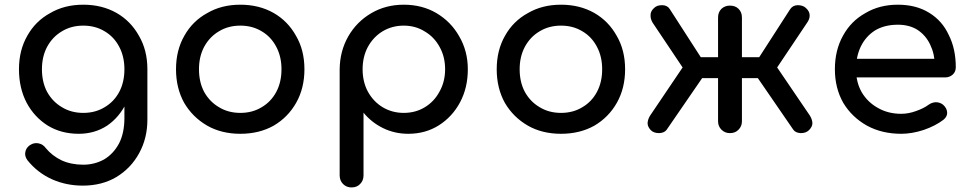

<svg xmlns="http://www.w3.org/2000/svg" viewBox="-20 -571 4167 825"><path d="M318.4 3.9Q243.2 3.9 185.5 -31.2Q127.9 -67.4 94.7 -128.9Q61.5 -192.4 61.5 -273.4Q61.5 -355.5 97.7 -418Q132.8 -480.5 195.3 -514.6Q256.8 -550.8 337.9 -550.8Q418 -550.8 480.5 -515.6Q542 -480.5 577.1 -417Q613.3 -355.5 613.3 -273.4Q593.8 -273.4 553.7 -273.4Q553.7 -192.4 523.4 -129.9Q493.2 -67.4 440.4 -31.2Q386.7 3.9 318.4 3.9ZM335.9 226.6Q264.6 226.6 203.1 199.2Q140.6 170.9 97.7 117.2Q85 99.6 88.9 82Q91.8 64.5 108.4 52.7Q126 41 145.5 44.9Q165 48.8 176.8 65.4Q204.1 98.6 245.1 118.2Q286.1 136.7 337.9 136.7Q385.7 136.7 426.8 114.3Q466.8 90.8 491.2 45.9Q514.6 1 514.6 -64.5Q514.6 -111.3 514.6 -206.1Q523.4 -227.5 547.9 -293.9Q564.5 -289.1 613.3 -273.4Q613.3 -218.8 613.3 -56.6Q613.3 22.5 578.1 86.9Q543 151.4 480.5 189.5Q418 226.6 335.9 226.6ZM337.9 -85.9Q389.6 -85.9 429.7 -110.4Q469.7 -133.8 492.2 -175.8Q514.6 -217.8 514.6 -273.4Q514.6 -328.1 492.2 -370.1Q469.7 -413.1 429.7 -436.5Q389.6 -460.9 337.9 -460.9Q286.1 -460.9 246.1 -436.5Q206.1 -413.1 182.6 -370.1Q160.2 -328.1 160.2 -273.4Q160.2 -217.8 182.6 -175.8Q206.1 -133.8 246.1 -110.4Q286.1 -85.9 337.9 -85.9Z M1012.7 3.9Q931.6 3.9 870.1 -31.2Q807.6 -67.4 771.5 -128.9Q736.3 -192.4 736.3 -273.4Q736.3 -355.5 772.5 -418Q807.6 -480.5 870.1 -514.6Q931.6 -550.8 1012.7 -550.8Q1092.8 -550.8 1155.3 -515.6Q1216.8 -480.5 1252 -417Q1288.1 -355.5 1288.1 -273.4Q1288.1 -192.4 1252.9 -129.9Q1217.8 -67.4 1156.2 -31.2Q1093.8 3.9 1012.7 3.9ZM1012.7 -85.9Q1064.5 -85.9 1104.5 -110.4Q1144.5 -133.8 1167 -175.8Q1189.5 -217.8 1189.5 -273.4Q1189.5 -328.1 1167 -370.1Q1144.5 -413.1 1104.5 -436.5Q1064.5 -460.9 1012.7 -460.9Q960.9 -460.9 920.9 -436.5Q880.9 -413.1 857.4 -370.1Q835 -328.1 835 -273.4Q835 -217.8 857.4 -175.8Q880.9 -133.8 920.9 -110.4Q960.9 -85.9 1012.7 -85.9Z M1490.2 234.4Q1468.8 234.4 1454.1 219.7Q1439.5 205.1 1439.5 182.6Q1439.5 31.2 1439.5 -273.4Q1440.4 -351.6 1476.6 -415Q1512.7 -477.5 1574.2 -513.7Q1636.7 -550.8 1714.8 -550.8Q1793.9 -550.8 1855.5 -514.6Q1918 -477.5 1953.1 -415Q1990.2 -351.6 1990.2 -273.4Q1990.2 -194.3 1957 -131.8Q1923.8 -69.3 1865.2 -32.2Q1807.6 3.9 1734.4 3.9Q1675.8 3.9 1626 -20.5Q1576.2 -44.9 1542 -86.9Q1542 2.9 1542 182.6Q1542 205.1 1527.3 219.7Q1513.7 234.4 1490.2 234.4ZM1714.8 -85.9Q1765.6 -85.9 1805.7 -110.4Q1845.7 -134.8 1868.2 -176.8Q1892.6 -219.7 1892.6 -273.4Q1892.6 -327.1 1869.1 -369.1Q1845.7 -412.1 1805.7 -435.5Q1765.6 -460.9 1714.8 -460.9Q1665 -460.9 1624 -436.5Q1584 -412.1 1560.5 -369.1Q1538.1 -327.1 1538.1 -273.4Q1538.1 -219.7 1560.5 -177.7Q1584 -134.8 1624 -110.4Q1665 -85.9 1714.8 -85.9Z M2390.6 3.9Q2309.6 3.9 2248 -31.2Q2185.5 -67.4 2149.4 -128.9Q2114.3 -192.4 2114.3 -273.4Q2114.3 -355.5 2150.4 -418Q2185.5 -480.5 2248 -514.6Q2309.6 -550.8 2390.6 -550.8Q2470.7 -550.8 2533.2 -515.6Q2594.7 -480.5 2629.9 -417Q2666 -355.5 2666 -273.4Q2666 -192.4 2630.9 -129.9Q2595.7 -67.4 2534.2 -31.2Q2471.7 3.9 2390.6 3.9ZM2390.6 -85.9Q2442.4 -85.9 2482.4 -110.4Q2522.5 -133.8 2544.9 -175.8Q2567.4 -217.8 2567.4 -273.4Q2567.4 -328.1 2544.9 -370.1Q2522.5 -413.1 2482.4 -436.5Q2442.4 -460.9 2390.6 -460.9Q2338.9 -460.9 2298.8 -436.5Q2258.8 -413.1 2235.4 -370.1Q2212.9 -328.1 2212.9 -273.4Q2212.9 -217.8 2235.4 -175.8Q2258.8 -133.8 2298.8 -110.4Q2338.9 -85.9 2390.6 -85.9Z M3116.2 1Q3094.7 1 3080.1 -13.7Q3065.4 -28.3 3065.4 -49.8Q3065.4 -111.3 3065.4 -235.4Q3048.8 -235.4 2997.1 -235.4Q2959 -179.7 2844.7 -13.7Q2835 0 2812.5 1Q2789.1 1 2776.4 -11.7Q2762.7 -26.4 2762.7 -41Q2762.7 -42 2762.7 -43Q2763.7 -58.6 2773.4 -74.2Q2820.3 -142.6 2913.1 -281.2Q2880.9 -329.1 2784.2 -473.6Q2774.4 -490.2 2775.4 -506.8Q2775.4 -523.4 2791 -537.1Q2802.7 -548.8 2825.2 -548.8Q2825.2 -548.8 2826.2 -548.8Q2848.6 -547.9 2858.4 -531.2Q2903.3 -461.9 2991.2 -325.2Q3009.8 -325.2 3065.4 -325.2Q3065.4 -368.2 3065.4 -496.1Q3065.4 -518.6 3080.1 -533.2Q3094.7 -546.9 3116.2 -546.9Q3139.6 -546.9 3153.3 -533.2Q3168 -518.6 3168 -496.1Q3168 -439.5 3168 -325.2Q3186.5 -325.2 3242.2 -325.2Q3275.4 -377 3375 -531.2Q3385.7 -547.9 3407.2 -548.8Q3429.7 -548.8 3442.4 -537.1Q3458 -523.4 3459 -506.8Q3460 -490.2 3448.2 -473.6Q3405.3 -409.2 3319.3 -281.2Q3354.5 -229.5 3460 -74.2Q3469.7 -58.6 3470.7 -43Q3470.7 -42 3470.7 -41Q3470.7 -26.4 3456.1 -11.7Q3443.4 1 3420.9 1Q3398.4 0 3388.7 -13.7Q3337.9 -87.9 3236.3 -235.4Q3219.7 -235.4 3168 -235.4Q3168 -188.5 3168 -49.8Q3168 -28.3 3153.3 -13.7Q3139.6 1 3116.2 1Z M3852.5 3.9Q3769.5 3.9 3705.1 -31.2Q3640.6 -67.4 3603.5 -128.9Q3567.4 -192.4 3567.4 -273.4Q3567.4 -355.5 3602.5 -418Q3636.7 -480.5 3698.2 -514.6Q3758.8 -550.8 3837.9 -550.8Q3916 -550.8 3971.7 -516.6Q4028.3 -482.4 4056.6 -420.9Q4086.9 -361.3 4086.9 -282.2Q4086.9 -262.7 4074.2 -251Q4060.5 -238.3 4041 -238.3Q3906.2 -238.3 3637.7 -238.3Q3637.7 -257.8 3637.7 -318.4Q3738.3 -318.4 4038.1 -318.4Q4027.3 -310.5 3997.1 -290Q3996.1 -339.8 3976.6 -379.9Q3958 -418.9 3922.9 -442.4Q3887.7 -464.8 3837.9 -464.8Q3781.2 -464.8 3740.2 -440.4Q3700.2 -415 3678.7 -371.1Q3658.2 -328.1 3658.2 -273.4Q3658.2 -217.8 3682.6 -174.8Q3708 -131.8 3752 -107.4Q3795.9 -82 3852.5 -82Q3883.8 -82 3916 -93.8Q3949.2 -105.5 3968.8 -120.1Q3983.4 -130.9 4001 -131.8Q4018.6 -131.8 4032.2 -121.1Q4048.8 -106.4 4049.8 -87.9Q4050.8 -70.3 4034.2 -56.6Q4000 -30.3 3949.2 -12.7Q3898.4 3.9 3852.5 3.9Z"/></svg>

Font: Abed
Style: Bold
Weight: 700
Designer: Johan Aakerlund
Version: Version 3.105